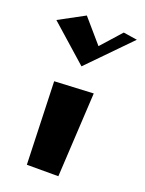

<svg xmlns="http://www.w3.org/2000/svg" viewBox="-173 -716 586 775"><g transform="rotate(20 120.5 -328.5)"><path d="M286.1 -630.4 112.8 -453.1 -46.4 -594.2 63 -653.3 149.4 -553.2 226.6 -639.6ZM41.5 -4.4 29.8 -358.9 196.8 -367.2 176.8 -4.4Z"/></g></svg>

Font: Some Time Later
Style: Regular
Weight: 400
Version: Version 003.300